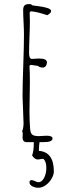

<svg xmlns="http://www.w3.org/2000/svg" viewBox="-20 -679 352 935"><path d="M242.2 156.2Q242.2 171.9 231.4 190.7Q220.7 209.5 203.1 222.4Q185.5 235.4 166.5 235.4Q150.9 235.4 137.2 228Q123.5 220.7 123.5 208.5Q123.5 198.2 134.3 198.2Q140.6 198.2 150.4 203.1Q161.1 208.5 166.5 208.5Q183.6 208.5 194.6 187.5Q205.6 166.5 205.6 138.7Q205.6 106 190.4 94.2Q186 94.2 177.2 95.7Q168.9 97.7 163.6 97.7Q148.9 97.7 136.2 77.6Q144.5 58.1 144.5 20.5V13.2H109.9Q91.3 13.2 89.8 -7.8Q89.8 -14.6 90.3 -20.5Q90.8 -26.4 90.8 -33.2L87.4 -37.1Q94.7 -57.1 94.7 -78.1Q94.7 -95.2 92.3 -144Q89.8 -192.9 89.8 -210Q89.8 -266.6 93.3 -360.4Q96.7 -454.1 96.7 -511.2Q96.7 -535.6 94.7 -571.3Q92.8 -606.4 92.8 -630.9Q92.8 -645.5 99.4 -652.3Q106 -659.2 121.6 -659.2Q132.8 -659.2 137.7 -652.8Q144 -651.4 167 -648.9Q191.9 -646 210.4 -640.1Q229 -634.3 229 -625Q229 -615.7 210.4 -605Q155.8 -623 129.4 -624L124.5 -618.2Q125.5 -599.6 125.5 -575.2Q125.5 -543.9 123.5 -497.6Q121.6 -451.2 121.6 -419.9Q121.6 -392.1 135.7 -392.1L152.3 -393.1Q167 -394 169.4 -394Q208 -394 208.5 -376Q208.5 -365.2 203.1 -357.7Q197.8 -350.1 188.5 -350.1Q171.9 -350.1 165.5 -357.9L132.8 -362.8H128.4L123.5 -357.9V-355Q125.5 -332 125.5 -275.9L124.5 -205.1L123.5 -133.8Q123.5 -94.7 126.5 -54.2Q127.9 -31.2 136.7 -23.7Q145.5 -16.1 169.4 -16.1L187.5 -17.1L206.5 -18.1Q235.8 -18.1 235.8 -4.9Q235.8 13.2 192.4 13.2H172.4Q169.4 33.2 169.4 55.7Q242.2 61 242.2 156.2Z"/></svg>

Font: Amatica SC
Style: Regular
Weight: 400
Designer: Vernon Adams, Ben Nathan
Foundry: newtypography
Version: Version 2.001